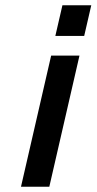

<svg xmlns="http://www.w3.org/2000/svg" viewBox="-20 -712 368 732"><path d="M301 -575 328 -692H218L191 -575ZM168 0 283 -500H175L60 0Z"/></svg>

Font: RazerF5 SemiBold
Style: Italic
Weight: 600
Foundry: Razer Inc.
Version: Version 2